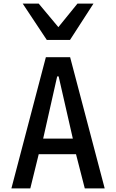

<svg xmlns="http://www.w3.org/2000/svg" viewBox="-20 -1041 640 1061"><path d="M233.5 -725H367.5L558.5 0H448.5L400 -189H194L147.5 0H43ZM382.5 -275 304 -619H296L218.5 -275ZM105.5 -1021H194L302.5 -891L408 -1021H496.5L367 -820.5H238.5Z"/></svg>

Font: JuliaMono Medium
Style: Regular
Weight: 500
Monospace: yes
Designer: cormullion
Foundry: corm
Version: Version 0.054; ttfautohint (v1.8.4)